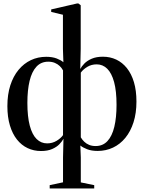

<svg xmlns="http://www.w3.org/2000/svg" viewBox="-20 -838 810 1080"><path d="M259.5 222V203.5L334.5 187.5V48L337 -57.5Q330 -43.5 314.5 -27.2Q299 -11 273.5 0.2Q248 11.5 210.5 11.5Q170 11.5 135.5 -4.8Q101 -21 75.5 -53Q50 -85 35.8 -132.2Q21.5 -179.5 21.5 -241Q21.5 -306.5 38 -357.8Q54.5 -409 84.2 -445Q114 -481 153.8 -499.8Q193.5 -518.5 240 -518.5Q274.5 -518.5 299 -509Q323.5 -499.5 336.5 -488L334 -563V-755L268 -771V-785L413.5 -818.5H421L434 -808.5V-563L431.5 -450Q439 -464.5 454.5 -480.5Q470 -496.5 496 -507.8Q522 -519 559 -519Q599.5 -519 634 -502.8Q668.5 -486.5 694 -454.5Q719.5 -422.5 733.5 -375.5Q747.5 -328.5 747.5 -266.5Q747.5 -201.5 731 -150Q714.5 -98.5 685 -62.5Q655.5 -26.5 615.8 -7.8Q576 11 529.5 11Q494 11 469.5 1.2Q445 -8.5 432 -19.5L434.5 48V188L510 203.5V222ZM245 -31.5Q274.5 -31.5 298.5 -46Q322.5 -60.5 334.5 -78V-442Q327.5 -455.5 316 -466.5Q304.5 -477.5 288.5 -484.2Q272.5 -491 251.5 -491Q211 -491 185 -463Q159 -435 146.5 -383Q134 -331 134 -259Q134 -182 147.5 -131.2Q161 -80.5 186 -56Q211 -31.5 245 -31.5ZM518 -16.5Q558.5 -16.5 584.5 -44.5Q610.5 -72.5 623 -124.5Q635.5 -176.5 635.5 -248.5Q635.5 -326 621.8 -376.5Q608 -427 583 -451.5Q558 -476 524 -476Q494.5 -476 471.2 -462Q448 -448 434.5 -429.5V-65.5Q442 -52.5 453.5 -41.2Q465 -30 481 -23.2Q497 -16.5 518 -16.5Z"/></svg>

Font: Merriweather 144pt Medium
Style: Regular
Weight: 500
Version: Version 2.100